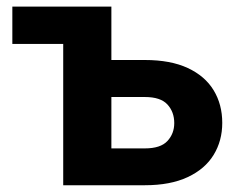

<svg xmlns="http://www.w3.org/2000/svg" viewBox="-20 -548 697 568"><path d="M408.5 0H167V-418H16.5V-528.5H309.5V-370.5H408.5Q484.5 -370.5 535.5 -346.8Q586.5 -323 612 -281Q637.5 -239 637.5 -184.5Q637.5 -131.5 612 -89.8Q586.5 -48 535.2 -24Q484 0 408.5 0ZM408.5 -109Q455 -109 475.2 -130.8Q495.5 -152.5 495.5 -184Q495.5 -217 475.2 -239Q455 -261 408.5 -261H309.5V-109Z"/></svg>

Font: Roberto Sans
Style: Bold
Weight: 700
Designer: Google (font) & Cristiano Sobral (main changes)
Version: Version 1.000;October 12, 2021;FontCreator 14.0.0.2814 64-bi